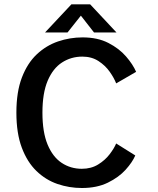

<svg xmlns="http://www.w3.org/2000/svg" viewBox="-20 -884 750 914"><path d="M370 11Q309.5 11 253.5 -8.2Q197.5 -27.5 153.5 -70Q109.5 -112.5 83.8 -181Q58 -249.5 58 -348Q58 -446.5 84.2 -515Q110.5 -583.5 155.2 -625.5Q200 -667.5 256.5 -686.8Q313 -706 373 -706Q444.5 -706 496 -679.5Q547.5 -653 580.2 -615Q613 -577 628 -542L533 -487Q523 -513 502.2 -542.5Q481.5 -572 449 -593.2Q416.5 -614.5 372 -614.5Q318.5 -614.5 275.2 -586.5Q232 -558.5 207 -499.8Q182 -441 182 -348Q182 -255 206.5 -196Q231 -137 273.5 -108.8Q316 -80.5 369.5 -80.5Q414 -80.5 447.2 -101Q480.5 -121.5 502 -149.8Q523.5 -178 533 -201L624 -144Q610.5 -112 578 -76Q545.5 -40 493.5 -14.5Q441.5 11 370 11ZM534.5 -729.5H427.5L365 -809.5L301.5 -729.5H194.5L320 -863.5H409Z"/></svg>

Font: League Mono Medium
Style: Regular
Weight: 500
Width: 6
Designer: Tyler Finck
Foundry: The League of Moveable Type / Tyler Finck
Version: Version 2.300;RELEASE